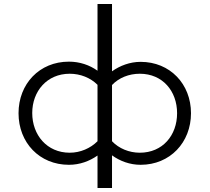

<svg xmlns="http://www.w3.org/2000/svg" viewBox="-20 -822 1040 953"><path d="M536 111V-51C576 -22 625 -4 678 -4C824 -4 928 -115 928 -260C928 -405 824 -515 678 -515C625 -515 575 -496 536 -468V-802H464V-471C425 -499 376 -516 322 -516C176 -516 72 -406 72 -260C72 -114 176 -4 322 -4C376 -4 424 -22 464 -50V111ZM464 -121C429 -86 379 -64 326 -64C213 -64 140 -152 140 -261C140 -369 213 -456 326 -456C379 -456 429 -436 464 -401ZM536 -400C570 -436 620 -456 674 -456C787 -456 859 -370 859 -260C859 -150 787 -64 674 -64C621 -64 570 -85 536 -121Z"/></svg>

Font: LINE Seed JP App_OTF Regular
Style: Regular
Weight: 400
Designer: LY Corporation & Fontrix & Fontworks
Version: Version 1.002